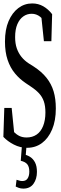

<svg xmlns="http://www.w3.org/2000/svg" viewBox="-24 -854 356 1117"><path d="M133.3 5.9Q93.3 5.9 56.6 -12.9Q20 -31.7 -4.4 -57.6L1 -226.1H43.9L62.5 -41L15.6 -74.2V-132.3Q37.1 -105.5 54.7 -88.1Q72.3 -70.8 89.8 -62.5Q107.4 -54.2 130.9 -54.2Q164.1 -54.2 188.7 -70.8Q213.4 -87.4 226.8 -120.8Q240.2 -154.3 240.2 -199.2Q240.2 -237.8 231 -264.4Q221.7 -291 202.9 -311.3Q184.1 -331.5 154.3 -351.1L126 -370.1Q90.3 -394 63 -427Q35.6 -460 20.3 -505.4Q4.9 -550.8 4.9 -612.3Q4.9 -682.1 25.9 -731Q46.9 -779.8 82.5 -806.9Q118.2 -834 163.6 -834Q198.7 -834 227.8 -817.4Q256.8 -800.8 279.3 -771.5L274.9 -614.3H231.4L212.4 -795.9L258.3 -755.9V-695.8Q231.4 -739.3 209.5 -756.6Q187.5 -773.9 160.2 -773.9Q133.3 -773.9 111.6 -758.5Q89.8 -743.2 76.9 -713.1Q64 -683.1 64 -638.2Q64 -600.6 73.7 -572.8Q83.5 -544.9 100.8 -523.2Q118.2 -501.5 143.6 -484.9L172.4 -466.8Q218.3 -437 246.6 -401.4Q274.9 -365.7 287.8 -322.8Q300.8 -279.8 300.8 -222.7Q300.8 -151.9 279.1 -100.6Q257.3 -49.3 220 -21.7Q182.6 5.9 133.3 5.9ZM96.7 81.5 105 -24.9H131.8L124 70.8L109.9 43.9Q131.3 46.4 149.9 57.9Q168.5 69.3 179.7 90.8Q190.9 112.3 190.9 146Q190.9 187 170.9 215.1Q150.9 243.2 111.8 243.2Q96.7 243.2 85.4 239Q74.2 234.9 67.4 231.4L72.3 191.9Q81.5 194.3 89.1 196.8Q96.7 199.2 106 199.2Q127 199.2 136.7 184.1Q146.5 168.9 146.5 144Q146.5 116.7 135 102.1Q123.5 87.4 96.7 81.5Z"/></svg>

Font: Scarab Serif
Style: Condensed
Weight: 400
Designer: John Roberts
Foundry: Scarab
Version: 1.0